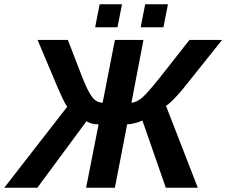

<svg xmlns="http://www.w3.org/2000/svg" viewBox="-62 -874 1054 894"><path d="M339 0 397 -295Q360 -295 341 -310L112 0H-42L251 -377Q237 -394 197 -489L113 -688H254L315 -530Q330 -491 342 -465.5Q354 -440 365.5 -424.5Q377 -409 389 -402.5Q401 -396 416 -396L473 -688H606L550 -396Q572 -396 601 -420Q629 -445 696 -530L820 -688H972L813 -489Q802 -475 788.5 -458.5Q775 -442 759 -425Q743 -408 731 -397Q719 -386 711 -381L859 0H710L601 -313Q590 -307 567.5 -301Q545 -295 530 -295L473 0ZM593 -747 614 -854H720L699 -747ZM381 -747 402 -854H506L485 -747Z"/></svg>

Font: Libra Sans Modern
Style: Bold Italic
Weight: 700
Italic angle: -12°
Foundry: Stefan Peev, Context Ltd
Version: Version 1.000